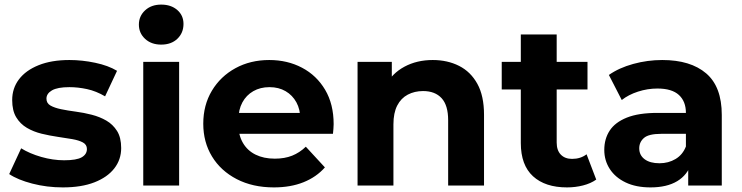

<svg xmlns="http://www.w3.org/2000/svg" viewBox="-20 -807 3228 835"><path d="M253 8Q184 8 120.5 -8.5Q57 -25 20 -50L72 -162Q109 -139 159.5 -124.5Q210 -110 259 -110Q313 -110 335.5 -123Q358 -136 358 -159Q358 -178 340.5 -187.5Q323 -197 294 -202Q265 -207 230.5 -212Q196 -217 161 -225.5Q126 -234 97 -251Q68 -268 50.5 -297Q33 -326 33 -372Q33 -423 62.5 -462Q92 -501 148 -523.5Q204 -546 282 -546Q337 -546 394 -534Q451 -522 489 -499L437 -388Q398 -411 358.5 -419.5Q319 -428 282 -428Q230 -428 206 -414Q182 -400 182 -378Q182 -358 199.5 -348Q217 -338 246 -332Q275 -326 309.5 -321.5Q344 -317 379 -308Q414 -299 442.5 -282.5Q471 -266 489 -237.5Q507 -209 507 -163Q507 -113 477 -74.5Q447 -36 390.5 -14Q334 8 253 8Z M603 0V-538H759V0ZM681 -613Q638 -613 611 -638Q584 -663 584 -700Q584 -737 611 -762Q638 -787 681 -787Q724 -787 751 -763.5Q778 -740 778 -703Q778 -664 751.5 -638.5Q725 -613 681 -613Z M1171 8Q1079 8 1009.5 -28Q940 -64 902 -126.5Q864 -189 864 -269Q864 -350 901.5 -412.5Q939 -475 1004 -510.5Q1069 -546 1151 -546Q1230 -546 1293.5 -512.5Q1357 -479 1394 -416.5Q1431 -354 1431 -267Q1431 -258 1430 -246.5Q1429 -235 1428 -225H991V-316H1346L1286 -289Q1286 -331 1269 -362Q1252 -393 1222 -410.5Q1192 -428 1152 -428Q1112 -428 1081.5 -410.5Q1051 -393 1034 -361.5Q1017 -330 1017 -287V-263Q1017 -219 1036.5 -185.5Q1056 -152 1091.5 -134.5Q1127 -117 1175 -117Q1218 -117 1250.5 -130Q1283 -143 1310 -169L1393 -79Q1356 -37 1300 -14.5Q1244 8 1171 8Z M1535 0V-538H1684V-389L1656 -434Q1685 -488 1739 -517Q1793 -546 1862 -546Q1926 -546 1976.5 -520.5Q2027 -495 2056 -442.5Q2085 -390 2085 -308V0H1929V-284Q1929 -349 1900.5 -380Q1872 -411 1820 -411Q1783 -411 1753.5 -395.5Q1724 -380 1707.5 -348Q1691 -316 1691 -266V0Z M2446 8Q2351 8 2298 -40.5Q2245 -89 2245 -185V-657H2401V-187Q2401 -153 2419 -134.5Q2437 -116 2468 -116Q2505 -116 2531 -136L2573 -26Q2549 -9 2515.5 -0.5Q2482 8 2446 8ZM2162 -418V-538H2535V-418Z M2973 0V-105L2963 -128V-316Q2963 -366 2932.5 -394Q2902 -422 2839 -422Q2796 -422 2754.5 -408.5Q2713 -395 2684 -372L2628 -481Q2672 -512 2734 -529Q2796 -546 2860 -546Q2983 -546 3051 -488Q3119 -430 3119 -307V0ZM2809 8Q2746 8 2701 -13.5Q2656 -35 2632 -72Q2608 -109 2608 -155Q2608 -203 2631.5 -239Q2655 -275 2706 -295.5Q2757 -316 2839 -316H2982V-225H2856Q2801 -225 2780.5 -207Q2760 -189 2760 -162Q2760 -132 2783.5 -114.5Q2807 -97 2848 -97Q2887 -97 2918 -115.5Q2949 -134 2963 -170L2987 -98Q2970 -46 2925 -19Q2880 8 2809 8Z"/></svg>

Font: Montserrat Thin
Style: Bold
Weight: 700
Version: Version 9.000